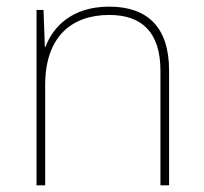

<svg xmlns="http://www.w3.org/2000/svg" viewBox="-20 -558 613 578"><path d="M309 -538C197 -538 140 -478 117 -417H115L111 -528H90V0H116V-302C116 -446 194 -513 309 -513C406 -513 463 -462 463 -345V0H489V-346C489 -477 423 -538 309 -538Z"/></svg>

Font: Noto Sans Sinhala Thin
Style: Regular
Weight: 100
Designer: Jelle Bosma - Monotype Design Team
Foundry: Monotype Imaging Inc.
Version: Version 2.006